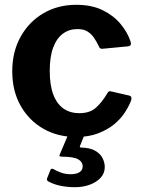

<svg xmlns="http://www.w3.org/2000/svg" viewBox="-20 -560 591 799"><path d="M297 -540Q362 -540 407.5 -517.5Q453 -495 482 -460Q511 -425 523 -388Q530 -368 511 -367L406 -357Q395 -356 391 -368Q382 -387 371 -403Q360 -419 344 -429Q328 -439 302 -439Q268 -439 242 -420Q216 -401 201.5 -362.5Q187 -324 187 -265Q187 -205 202 -166Q217 -127 244.5 -108Q272 -89 310 -89Q354 -89 379.5 -112Q405 -135 428 -174Q431 -179 434 -180Q437 -181 445 -179L519 -162Q530 -159 526 -143Q518 -121 501 -94Q484 -67 456.5 -44Q429 -21 389.5 -5.5Q350 10 297 10Q220 10 160 -24.5Q100 -59 65.5 -120.5Q31 -182 31 -263Q31 -345 66 -407.5Q101 -470 161 -505Q221 -540 297 -540ZM416 135Q416 161 399 179.5Q382 198 354 208.5Q326 219 292 219Q262 219 233.5 213.5Q205 208 181 195Q173 190 176 182L190 147Q193 140 201 143Q216 152 234.5 158.5Q253 165 273 165Q298 165 311 156.5Q324 148 324 133Q324 113 304.5 102.5Q285 92 237 92Q231 92 228.5 90Q226 88 229 82L266 -5H334L313 47Q310 54 318 54Q355 55 376.5 67.5Q398 80 407 98.5Q416 117 416 135Z"/></svg>

Font: Libre Franklin
Style: Bold
Weight: 700
Designer: Pablo Impallari, Rodrigo Fuenzalida, Nhung Nguyen
Foundry: Impallari Type
Version: Version 3.000